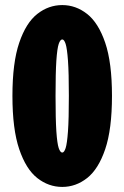

<svg xmlns="http://www.w3.org/2000/svg" viewBox="-20 -726 490 757"><path d="M225.5 11Q171.5 11 127 -24Q82.5 -59 55.8 -137.8Q29 -216.5 29 -348Q29 -479 55.8 -557.5Q82.5 -636 127 -671Q171.5 -706 225.5 -706Q279 -706 323.5 -671Q368 -636 394.8 -557.5Q421.5 -479 421.5 -348Q421.5 -216.5 394.8 -137.8Q368 -59 323.5 -24Q279 11 225.5 11ZM225.5 -124.5Q233 -124.5 238.8 -142.2Q244.5 -160 248 -208.2Q251.5 -256.5 251.5 -348Q251.5 -439 248 -487Q244.5 -535 238.8 -552.8Q233 -570.5 225.5 -570.5Q217.5 -570.5 211.5 -552.8Q205.5 -535 202.2 -487Q199 -439 199 -348Q199 -256.5 202.2 -208.2Q205.5 -160 211.5 -142.2Q217.5 -124.5 225.5 -124.5Z"/></svg>

Font: Trispace Condensed ExtraBold
Style: Regular
Weight: 800
Width: 3
Designer: Tyler Finck
Foundry: Etcetera Type Company
Version: Version 1.210; ttfautohint (v1.8.3)